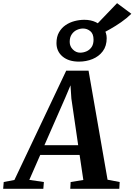

<svg xmlns="http://www.w3.org/2000/svg" viewBox="-94 -1192 849 1212"><path d="M-74 0 -70.5 -43 -3 -56 324 -746H465L585 -57.5L661.5 -43L659 0H349.5L352 -43L432 -56L408.5 -214H160L91 -56.5L183 -43L179.5 0ZM186.5 -275.5H399.5L356.5 -570L351 -653.5L319 -577.5ZM404.5 -803Q339.5 -803 301 -835.2Q262.5 -867.5 262.5 -920Q262.5 -960 278.5 -988Q294.5 -1016 320.2 -1033.5Q346 -1051 377 -1059Q408 -1067 438.5 -1067Q479.5 -1067 511.2 -1051.8Q543 -1036.5 561.2 -1010.2Q579.5 -984 579.5 -951Q579.5 -901.5 554.8 -868.5Q530 -835.5 490 -819.2Q450 -803 404.5 -803ZM412 -859.5Q432.5 -859.5 452 -868Q471.5 -876.5 484 -894.5Q496.5 -912.5 496.5 -941.5Q496.5 -978.5 476.2 -995.2Q456 -1012 430 -1012Q410.5 -1012 391 -1003Q371.5 -994 358.8 -975.2Q346 -956.5 346 -927.5Q346 -899.5 366 -879.5Q386 -859.5 412 -859.5ZM540 -974.5 490.5 -1011 645 -1172 735 -1105Q706 -1076.5 670.8 -1052Q635.5 -1027.5 601.2 -1008.2Q567 -989 540 -974.5Z"/></svg>

Font: Merriweather 36pt
Style: Bold Italic
Weight: 700
Italic angle: -7.8°
Version: Version 2.101